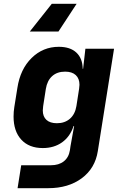

<svg xmlns="http://www.w3.org/2000/svg" viewBox="-20 -805 640 1005"><path d="M251 -785H381L286 -640H136ZM427 -550H577L492 -14Q478 76 408 128Q338 180 232 180H72L91 60H246Q288 60 314 39.5Q340 19 346 -19L349 -40L368 -145H365Q347 -90 305 -60Q263 -30 204 -30Q132 -30 91.5 -74Q51 -118 51 -195Q51 -221 55 -245L71 -345Q86 -443 145.5 -501.5Q205 -560 288 -560Q347 -560 379.5 -530Q412 -500 413 -445H415ZM394 -340Q396 -354 396 -361Q396 -394 376.5 -412Q357 -430 321 -430Q279 -430 253 -406.5Q227 -383 220 -340L206 -250Q204 -234 204 -227Q204 -195 223 -177.5Q242 -160 278 -160Q319 -160 346 -183.5Q373 -207 380 -250Z"/></svg>

Font: JetBrains Mono Extra Bold
Style: Italic
Weight: 800
Italic angle: -9°
Monospace: yes
Designer: Philipp Nurullin, Konstantin Bulenkov
Foundry: JetBrains
Version: 2.002